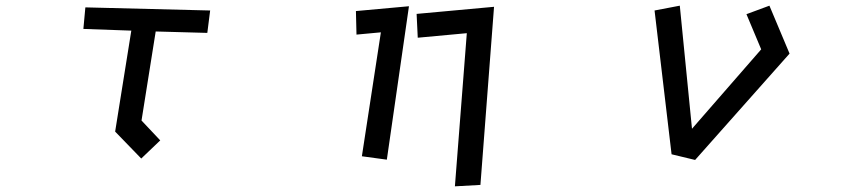

<svg xmlns="http://www.w3.org/2000/svg" viewBox="-20 -538 3040 677"><path d="M386 -74 443 -430 274 -436 281 -512 721 -501 711 -422 529 -427 479 -113 545 -43 478 21Z M1323 -424 1237 -416 1235 -499 1422 -516 1344 25 1256 13ZM1626 -421 1453 -405 1449 -489 1722 -514 1674 114 1584 119Z M2288 -501 2377 -518 2420 -84 2664 -364 2612 -488 2693 -518 2764 -349 2431 26 2348 6Z"/></svg>

Font: Moralerspace Krypton JPDOC
Style: Regular
Weight: 400
Version: v0.0.6; ttfautohint (v1.8.4.7-5d5b-dirty) -l 6 -r 45 -G 200 